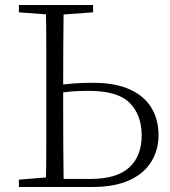

<svg xmlns="http://www.w3.org/2000/svg" viewBox="-20 -743 677 763"><path d="M198 0V-32H341Q443 -32 493 -77Q543 -122 543 -205Q543 -286 495.5 -334Q448 -382 332 -382Q296 -382 263.5 -379.5Q231 -377 198 -370V-402Q236 -409 273.5 -411.5Q311 -414 349 -414Q437 -414 495 -388Q553 -362 581.5 -315Q610 -268 610 -206Q610 -147 581 -100Q552 -53 493.5 -26.5Q435 0 348 0ZM162 0Q164 -83 164 -166Q164 -249 164 -333V-390Q164 -474 164 -557.5Q164 -641 162 -723H233Q232 -641 231.5 -557.5Q231 -474 231 -389V-333Q231 -249 231.5 -166Q232 -83 233 0ZM55 -694V-723H350V-694L212 -684H188ZM55 0V-29L188 -40H198V0Z"/></svg>

Font: Early Summer Mincho VF
Style: Regular
Weight: 250
Designer: GuiWonder
Version: Version 1.002